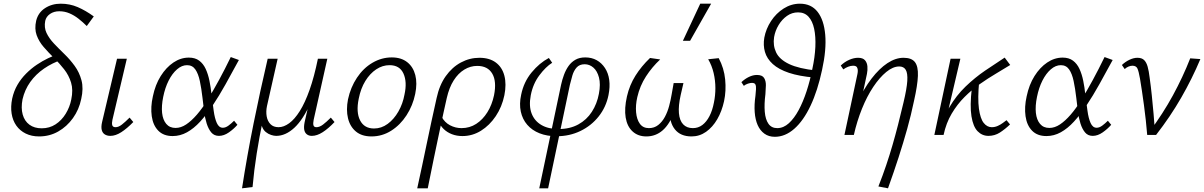

<svg xmlns="http://www.w3.org/2000/svg" viewBox="-20 -731 6522 1040"><path d="M192 8Q151 8 119.5 -7.5Q88 -23 68.5 -50.5Q49 -78 43 -115.5Q37 -153 46 -197Q55 -238 74.5 -271.5Q94 -305 121.5 -332.5Q149 -360 179.5 -380.5Q210 -401 240.5 -415.5Q271 -430 297 -438L314 -407Q263 -390 218.5 -359.5Q174 -329 144 -287Q114 -245 102 -193Q93 -146 103 -110.5Q113 -75 139.5 -55.5Q166 -36 206 -36Q248 -36 281 -57.5Q314 -79 336 -115Q358 -151 366 -192Q377 -244 365 -283.5Q353 -323 327.5 -355.5Q302 -388 272 -417.5Q242 -447 216.5 -476.5Q191 -506 178.5 -540.5Q166 -575 176 -619Q187 -663 224 -687Q261 -711 309 -711Q358 -711 401 -692.5Q444 -674 488 -642L450 -590Q429 -611 405.5 -629.5Q382 -648 356 -659Q330 -670 301 -670Q272 -670 251 -655.5Q230 -641 225 -618Q218 -582 232 -552.5Q246 -523 272.5 -495Q299 -467 329 -438Q359 -409 384.5 -374Q410 -339 421.5 -295.5Q433 -252 420 -195Q408 -137 375 -91Q342 -45 295 -18.5Q248 8 192 8Z M578 5Q560 5 547.5 -3Q535 -11 531 -27.5Q527 -44 533 -70L614 -413H667L589 -82Q585 -64 588 -53Q591 -42 606 -42Q622 -42 640 -56Q658 -70 682 -94L702 -70Q668 -35 637 -15Q606 5 578 5Z M915 6Q866 6 837.5 -23Q809 -52 802 -101.5Q795 -151 808 -209Q821 -272 850.5 -319Q880 -366 919.5 -392.5Q959 -419 1003 -419Q1037 -419 1059 -402.5Q1081 -386 1094 -358Q1107 -330 1114.5 -293.5Q1122 -257 1126 -217Q1132 -172 1137.5 -131Q1143 -90 1154.5 -64.5Q1166 -39 1187 -39Q1202 -39 1217.5 -50.5Q1233 -62 1248 -77L1266 -55Q1247 -33 1220 -14Q1193 5 1166 5Q1140 5 1124.5 -13.5Q1109 -32 1099.5 -62Q1090 -92 1085.5 -128.5Q1081 -165 1077 -200Q1071 -252 1062.5 -292Q1054 -332 1038 -355Q1022 -378 993 -378Q965 -378 939 -355.5Q913 -333 893.5 -294.5Q874 -256 864 -206Q854 -157 858 -119.5Q862 -82 880.5 -60Q899 -38 931 -38Q960 -38 988.5 -57Q1017 -76 1046.5 -110Q1076 -144 1105.5 -192Q1135 -240 1166.5 -298Q1198 -356 1230 -422L1274 -406Q1236 -336 1201.5 -274Q1167 -212 1132.5 -160.5Q1098 -109 1064 -72Q1030 -35 993 -14.5Q956 6 915 6Z M1291 289Q1318 114 1353.5 -62Q1389 -238 1430 -413H1484L1426 -156Q1420 -127 1424.5 -101Q1429 -75 1445 -58.5Q1461 -42 1489 -42Q1517 -42 1546.5 -63.5Q1576 -85 1604 -129.5Q1632 -174 1657 -244.5Q1682 -315 1702 -413H1735Q1704 -267 1663 -175Q1622 -83 1574.5 -39Q1527 5 1476 5Q1464 5 1448.5 0Q1433 -5 1419.5 -16Q1406 -27 1399 -46.5Q1392 -66 1395 -95L1403 -76Q1385 9 1370.5 100.5Q1356 192 1348 282ZM1669 5Q1653 5 1642 -3.5Q1631 -12 1628 -28Q1625 -44 1630 -69L1708 -413H1753L1679 -82Q1675 -62 1678 -52Q1681 -42 1694 -42Q1711 -42 1729.5 -56Q1748 -70 1772 -94L1792 -70Q1759 -35 1728 -15Q1697 5 1669 5Z M1992 8Q1940 8 1908 -18.5Q1876 -45 1865 -90.5Q1854 -136 1865 -193Q1879 -258 1913.5 -310Q1948 -362 1997.5 -391Q2047 -420 2102 -420Q2153 -420 2185.5 -394.5Q2218 -369 2229.5 -324.5Q2241 -280 2229 -222Q2216 -159 2182 -106.5Q2148 -54 2099 -23Q2050 8 1992 8ZM2006 -35Q2046 -35 2080 -60Q2114 -85 2138 -127Q2162 -169 2171 -219Q2186 -287 2165.5 -332.5Q2145 -378 2090 -378Q2052 -378 2018 -355.5Q1984 -333 1959 -292.5Q1934 -252 1923 -196Q1908 -123 1930.5 -79Q1953 -35 2006 -35Z M2240 289Q2254 226 2266.5 166.5Q2279 107 2291.5 47.5Q2304 -12 2317 -73Q2330 -134 2345 -200Q2360 -270 2394.5 -318.5Q2429 -367 2476.5 -392.5Q2524 -418 2577 -418Q2631 -418 2665.5 -392.5Q2700 -367 2712 -321Q2724 -275 2712 -215Q2699 -152 2665.5 -102Q2632 -52 2585.5 -23Q2539 6 2485 6Q2454 6 2428 -4Q2402 -14 2383.5 -32Q2365 -50 2355 -73L2372 -99Q2388 -68 2417.5 -52.5Q2447 -37 2480 -37Q2524 -37 2559.5 -60Q2595 -83 2620 -123Q2645 -163 2656 -215Q2671 -290 2646.5 -332Q2622 -374 2565 -374Q2528 -374 2495 -354Q2462 -334 2437.5 -295.5Q2413 -257 2400 -200Q2390 -155 2382.5 -121.5Q2375 -88 2368 -54Q2361 -20 2351.5 24Q2342 68 2329 131.5Q2316 195 2297 289Z M2901 289 3019 -271Q3025 -299 3035 -326Q3045 -353 3060 -374Q3075 -395 3097 -407.5Q3119 -420 3150 -420Q3185 -420 3212 -405Q3239 -390 3257 -362.5Q3275 -335 3280 -298Q3285 -261 3276 -216Q3263 -151 3223 -100.5Q3183 -50 3124 -21.5Q3065 7 2995 7Q2943 7 2902.5 -9Q2862 -25 2836 -55Q2810 -85 2801 -126.5Q2792 -168 2803 -218Q2817 -287 2859.5 -338.5Q2902 -390 2953 -417L2971 -391Q2936 -369 2901.5 -323Q2867 -277 2855 -215Q2844 -157 2859.5 -116.5Q2875 -76 2912.5 -54Q2950 -32 3005 -32Q3067 -32 3112.5 -57Q3158 -82 3186 -125.5Q3214 -169 3224 -223Q3234 -275 3224.5 -311Q3215 -347 3194 -365Q3173 -383 3147 -383Q3119 -383 3103.5 -365.5Q3088 -348 3080.5 -322.5Q3073 -297 3067 -272L2949 289Z M3481 8Q3436 8 3406.5 -19Q3377 -46 3369 -94.5Q3361 -143 3376 -209Q3390 -270 3422 -321Q3454 -372 3501 -417L3556 -409Q3512 -368 3479 -317Q3446 -266 3432 -205Q3422 -161 3425.5 -122.5Q3429 -84 3446 -60.5Q3463 -37 3495 -37Q3524 -37 3545.5 -54Q3567 -71 3581.5 -98Q3596 -125 3604.5 -157Q3613 -189 3618 -219L3629 -281H3682L3667 -216Q3654 -158 3657.5 -118Q3661 -78 3680.5 -57.5Q3700 -37 3733 -37Q3762 -37 3784.5 -54Q3807 -71 3823 -102Q3839 -133 3847 -175Q3855 -213 3855 -254Q3855 -295 3845.5 -335.5Q3836 -376 3816 -410L3873 -416Q3902 -362 3908 -300.5Q3914 -239 3902 -183Q3890 -128 3865 -85Q3840 -42 3804.5 -17Q3769 8 3726 8Q3666 8 3635.5 -30.5Q3605 -69 3609 -132L3633 -127Q3608 -59 3570 -25.5Q3532 8 3481 8ZM3679 -510 3773 -711H3832L3718 -510Z M4072 -212Q4074 -232 4075 -248Q4076 -264 4072 -273Q4068 -282 4053 -282Q4044 -282 4031.5 -278Q4019 -274 4009 -266L3996 -286Q4015 -304 4037 -314.5Q4059 -325 4080 -325Q4109 -325 4119 -308.5Q4129 -292 4128.5 -268.5Q4128 -245 4126 -221Q4119 -167 4122.5 -125.5Q4126 -84 4142.5 -60.5Q4159 -37 4190 -37Q4224 -37 4253 -63.5Q4282 -90 4306 -134.5Q4330 -179 4349 -237Q4368 -295 4380 -357Q4394 -421 4396.5 -477Q4399 -533 4390 -575Q4381 -617 4359.5 -640.5Q4338 -664 4303 -664Q4270 -664 4243 -645Q4216 -626 4197.5 -595.5Q4179 -565 4173 -530Q4166 -485 4184 -447Q4202 -409 4254.5 -384Q4307 -359 4402 -349L4390 -311Q4309 -318 4253.5 -336.5Q4198 -355 4166 -384Q4134 -413 4123.5 -449.5Q4113 -486 4120 -527Q4129 -575 4156.5 -617Q4184 -659 4225 -685Q4266 -711 4313 -711Q4374 -711 4408.5 -667Q4443 -623 4450 -542.5Q4457 -462 4433 -353Q4409 -240 4370.5 -158.5Q4332 -77 4282.5 -33.5Q4233 10 4177 10Q4144 10 4120.5 -7Q4097 -24 4084 -53.5Q4071 -83 4068 -123.5Q4065 -164 4072 -212Z M4738 279Q4762 218 4780.5 163Q4799 108 4814.5 54.5Q4830 1 4844.5 -55.5Q4859 -112 4874 -176Q4892 -251 4894.5 -293Q4897 -335 4886 -353Q4875 -371 4851 -371Q4817 -371 4780.5 -341Q4744 -311 4710 -260Q4676 -209 4649 -142Q4622 -75 4605 0H4566Q4589 -97 4624 -174Q4659 -251 4701 -305.5Q4743 -360 4787 -389Q4831 -418 4874 -418Q4918 -418 4936 -394.5Q4954 -371 4952 -320Q4950 -269 4931 -185Q4915 -108 4894 -33Q4873 42 4847.5 121Q4822 200 4790 289ZM4554 0 4624 -328Q4626 -336 4626.5 -347Q4627 -358 4622 -366.5Q4617 -375 4601 -375Q4588 -375 4574 -369.5Q4560 -364 4548 -355L4534 -376Q4555 -396 4580 -407Q4605 -418 4628 -418Q4654 -418 4665.5 -404.5Q4677 -391 4678.5 -371Q4680 -351 4676 -331L4605 0Z M5069 0Q5085 -86 5122.5 -150Q5160 -214 5210.5 -262.5Q5261 -311 5316 -348.5Q5371 -386 5422 -419L5452 -379Q5417 -357 5374.5 -332Q5332 -307 5288 -276Q5244 -245 5204.5 -205.5Q5165 -166 5135 -115.5Q5105 -65 5091 0ZM5041 0 5129 -413H5182L5085 0ZM5334 5Q5300 5 5275.5 -20Q5251 -45 5242 -101.5Q5233 -158 5244 -253L5284 -292Q5275 -197 5282.5 -142.5Q5290 -88 5308.5 -65Q5327 -42 5352 -42Q5369 -42 5384.5 -49Q5400 -56 5412 -65Q5424 -74 5432 -80L5451 -57Q5424 -31 5396 -13Q5368 5 5334 5Z M5648 6Q5599 6 5570.5 -23Q5542 -52 5535 -101.5Q5528 -151 5541 -209Q5554 -272 5583.5 -319Q5613 -366 5652.5 -392.5Q5692 -419 5736 -419Q5770 -419 5792 -402.5Q5814 -386 5827 -358Q5840 -330 5847.5 -293.5Q5855 -257 5859 -217Q5865 -172 5870.5 -131Q5876 -90 5887.5 -64.5Q5899 -39 5920 -39Q5935 -39 5950.5 -50.5Q5966 -62 5981 -77L5999 -55Q5980 -33 5953 -14Q5926 5 5899 5Q5873 5 5857.5 -13.5Q5842 -32 5832.5 -62Q5823 -92 5818.5 -128.5Q5814 -165 5810 -200Q5804 -252 5795.5 -292Q5787 -332 5771 -355Q5755 -378 5726 -378Q5698 -378 5672 -355.5Q5646 -333 5626.5 -294.5Q5607 -256 5597 -206Q5587 -157 5591 -119.5Q5595 -82 5613.5 -60Q5632 -38 5664 -38Q5693 -38 5721.5 -57Q5750 -76 5779.5 -110Q5809 -144 5838.5 -192Q5868 -240 5899.5 -298Q5931 -356 5963 -422L6007 -406Q5969 -336 5934.5 -274Q5900 -212 5865.5 -160.5Q5831 -109 5797 -72Q5763 -35 5726 -14.5Q5689 6 5648 6Z M6194 0Q6191 -38 6186.5 -79Q6182 -120 6176.5 -161Q6171 -202 6165.5 -238.5Q6160 -275 6155 -305Q6148 -345 6141 -360Q6134 -375 6114 -375Q6104 -375 6093 -370.5Q6082 -366 6072 -357L6057 -379Q6076 -397 6098.5 -407.5Q6121 -418 6141 -418Q6165 -418 6177.5 -405.5Q6190 -393 6196.5 -369.5Q6203 -346 6207 -312Q6214 -263 6219 -213.5Q6224 -164 6228.5 -114.5Q6233 -65 6235 -16L6208 -20Q6279 -115 6333 -214Q6387 -313 6427 -415L6482 -411Q6437 -304 6378 -201.5Q6319 -99 6242 0Z"/></svg>

Font: Ysabeau Infant Light
Style: Italic
Weight: 300
Italic angle: -12°
Designer: Christian Thalmann (Catharsis Fonts)
Version: Version 2.001;gftools[0.9.30]; featfreeze: ss01,ss02,lnum